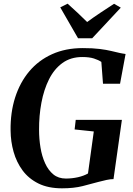

<svg xmlns="http://www.w3.org/2000/svg" viewBox="-20 -1013 724 1042"><path d="M316.5 9Q241.5 9 188.5 -17.2Q135.5 -43.5 102.5 -88.2Q69.5 -133 53.8 -188.8Q38 -244.5 37.5 -304Q36 -402 62.2 -484Q88.5 -566 139 -626Q189.5 -686 262.8 -719Q336 -752 429 -752Q484.5 -752 521.5 -747.2Q558.5 -742.5 584.2 -736.2Q610 -730 630 -725.5Q638 -724 645.5 -722.5Q653 -721 661.5 -720L631.5 -558.5H539L530 -677Q514.5 -687.5 489.8 -695.5Q465 -703.5 426.5 -703.5Q363.5 -703.5 318.8 -671Q274 -638.5 246 -582.5Q218 -526.5 204.8 -455.8Q191.5 -385 192 -308Q192 -259 199.8 -212Q207.5 -165 224.8 -127Q242 -89 269.5 -66.5Q297 -44 337.5 -44Q371 -44 403 -51.2Q435 -58.5 457.5 -71.5L489 -299.5L385 -310.5L391 -362.5H641.5L596 -41Q580 -41 558.5 -36.5Q537 -32 515 -26Q475.5 -15 428.2 -3Q381 9 316.5 9ZM403.5 -805.5 307 -973 347 -993Q374.5 -968.5 401.2 -943.5Q428 -918.5 453 -893.5Q487.5 -919 524.8 -943.8Q562 -968.5 599 -992.5L635.5 -971.5L480.5 -805.5Z"/></svg>

Font: Merriweather 60pt
Style: Bold Italic
Weight: 700
Italic angle: -7.8°
Version: Version 2.101